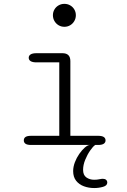

<svg xmlns="http://www.w3.org/2000/svg" viewBox="-20 -752 659 996"><path d="M141.5 -47.5H287.5V-428.5H169Q149 -428.5 139 -434.8Q129 -441 129 -452.5Q129 -463.5 139 -469.8Q149 -476 169 -476H304Q345 -476 345 -435V-47.5H489Q508.5 -47.5 518 -41.5Q527.5 -35.5 527.5 -23.5Q527.5 -12.5 518 -6.2Q508.5 0 489 0H141.5Q121.5 0 112.5 -6.2Q103.5 -12.5 103.5 -23.5Q103.5 -35.5 112.5 -41.5Q121.5 -47.5 141.5 -47.5ZM254.5 -673Q254.5 -689.5 262.5 -703Q270.5 -716.5 284 -724.2Q297.5 -732 314 -732Q330.5 -732 344 -724.2Q357.5 -716.5 365.5 -703Q373.5 -689.5 373.5 -673Q373.5 -656.5 365.5 -642.8Q357.5 -629 344 -621Q330.5 -613 314 -613Q297.5 -613 284 -621Q270.5 -629 262.5 -642.8Q254.5 -656.5 254.5 -673ZM468.5 223.5Q440 223.5 415 214.2Q390 205 374.8 185.5Q359.5 166 359.5 135.5Q359.5 113 368.5 89.5Q377.5 66 391.5 46Q405.5 26 420.2 13.2Q435 0.5 446 0H474Q462.5 7.5 447.8 28.8Q433 50 422 77Q411 104 411 129Q411 156.5 428.2 168.5Q445.5 180.5 468.5 180.5Q475 180.5 483 179.8Q491 179 497.5 177.5Q502 176.5 506 176Q510 175.5 513.5 175.5Q524.5 175.5 530.5 181Q536.5 186.5 536.5 195Q536.5 211 514.5 217.2Q492.5 223.5 468.5 223.5Z"/></svg>

Font: Sono Monospace Light
Style: Regular
Weight: 300
Version: Version 2.112